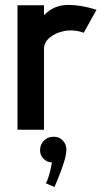

<svg xmlns="http://www.w3.org/2000/svg" viewBox="-20 -519 436 768"><path d="M50 0V-498H156V-458Q193 -497 245.5 -499Q298 -501 366 -480L315 -388Q275 -402 238 -395Q201 -388 178 -368Q155 -348 156 -322V0ZM140.3 79.7Q141.1 58.2 156.2 43.1Q171.3 28 193.7 28Q216.2 27.1 231.3 43.1Q246.4 59 245.5 80.6Q245.5 97.8 237.3 125Q229.1 152.2 217.9 180.7Q206.7 209.1 198.1 229L163.6 214.3Q172.2 197.9 178.2 175.1Q184.3 152.2 187.7 130.6Q167.9 130.6 153.6 115.5Q139.4 100.4 140.3 79.7Z"/></svg>

Font: Kulim Park SemiBold
Style: Regular
Weight: 600
Designer: Noponies / Dale Sattler
Foundry: Noponies
Version: Version 1.000; ttfautohint (v1.8.3)